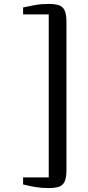

<svg xmlns="http://www.w3.org/2000/svg" viewBox="-20 -824 452 981"><path d="M228.5 137Q192 137 160.2 131.5Q128.5 126 98 118.5V82.5H229V-750.5H98V-786Q127 -792.5 158.8 -798.2Q190.5 -804 228.5 -804Q261.5 -804 281.2 -797.2Q301 -790.5 310.2 -771Q319.5 -751.5 319.5 -712.5V45.5Q319.5 84 310.2 103.8Q301 123.5 281.2 130.2Q261.5 137 228.5 137Z"/></svg>

Font: Merriweather 60pt Medium
Style: Regular
Weight: 500
Version: Version 2.100